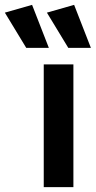

<svg xmlns="http://www.w3.org/2000/svg" viewBox="-115 -770 394 790"><path d="M187 -505V0H65V-505ZM166 -573 78 -718 190 -750 259 -573ZM-7 -573 -95 -718 17 -750 86 -573Z"/></svg>

Font: Livvic SemiBold
Style: Regular
Weight: 600
Designer: Jacques Le Bailly, Baron von Fonthausen
Version: Version 1.001; ttfautohint (v1.8.2)